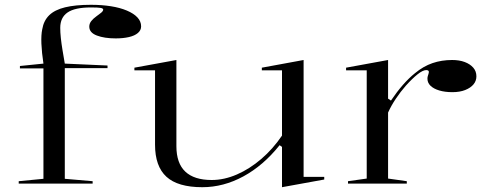

<svg xmlns="http://www.w3.org/2000/svg" viewBox="-20 -765 2029 800"><path d="M58 0V-10L161 -20V-480H63V-490L161 -500Q154 -546 152.5 -583Q151 -620 156 -643Q162 -679 185 -701.5Q208 -724 251 -734.5Q294 -745 359 -745Q404 -745 442 -739Q480 -733 508.5 -721Q537 -709 552.5 -692.5Q568 -676 568 -655Q568 -639 554.5 -627.5Q541 -616 517 -610.5Q493 -605 462 -605Q415 -605 383.5 -617Q352 -629 352 -654Q352 -667 360.5 -677.5Q369 -688 381 -696.5Q393 -705 401.5 -712Q410 -719 410 -725Q410 -730 399.5 -732Q389 -734 359 -734Q292 -734 261.5 -713Q231 -692 231 -649Q231 -630 233.5 -606.5Q236 -583 240.5 -556Q245 -529 250 -500L428 -492V-481H250V-20L366 -10V0Z M823 15Q721 15 673.5 -28.5Q626 -72 626 -162V-472H540V-483L715 -515V-156Q715 -85 752 -50Q789 -15 862 -15Q914 -15 967 -38Q1020 -61 1068.5 -102.5Q1117 -144 1155 -200V-472H1071V-483L1245 -515V-28H1331V-17L1155 15V-153L1145 -160Q1077 -75 994 -30Q911 15 823 15Z M1430 0V-10L1508 -21V-472H1422V-483L1597 -515V-354L1609 -346Q1634 -383 1659 -411.5Q1684 -440 1709 -460Q1744 -489 1782 -502Q1820 -515 1864 -515Q1894 -515 1916.5 -506.5Q1939 -498 1952 -483Q1965 -468 1965 -447Q1965 -428 1953 -413.5Q1941 -399 1918.5 -390Q1896 -381 1865 -381Q1834 -381 1810.5 -388Q1787 -395 1774 -407.5Q1761 -420 1761 -437Q1761 -443 1762.5 -448Q1764 -453 1765.5 -457.5Q1767 -462 1767 -465Q1767 -473 1756 -473Q1742 -473 1720 -455.5Q1698 -438 1671 -408Q1649 -383 1629.5 -354Q1610 -325 1597 -296V-21L1675 -10V0Z"/></svg>

Font: Kalnia SemiExpanded Light
Style: Regular
Weight: 300
Width: 6
Designer: Frida Medrano
Foundry: Frida Medrano
Version: Version 1.105